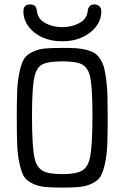

<svg xmlns="http://www.w3.org/2000/svg" viewBox="-20 -839 565 870"><path d="M86 -788Q86 -819 117 -819Q126 -819 132.5 -816Q139 -813 142 -807Q145 -801 146 -796.5Q147 -792 148 -786Q149 -780 149 -779Q155 -751 187 -733.5Q219 -716 263 -716Q304 -716 338.5 -734Q373 -752 377 -786Q380 -819 408 -819Q422 -819 430.5 -810.5Q439 -802 439 -787Q439 -731 388 -691.5Q337 -652 262 -652Q185 -652 135.5 -692Q86 -732 86 -788ZM262 -622Q300 -622 324.5 -620.5Q349 -619 372 -613Q395 -607 408.5 -598.5Q422 -590 434 -571.5Q446 -553 451.5 -532.5Q457 -512 461.5 -476.5Q466 -441 467 -402Q468 -363 468 -305Q468 -227 466 -180.5Q464 -134 455 -95Q446 -56 434.5 -38Q423 -20 397 -7.5Q371 5 341.5 8Q312 11 262 11Q211 11 182 8Q153 5 127 -7.5Q101 -20 89.5 -38Q78 -56 69 -95Q60 -134 58 -180.5Q56 -227 56 -305Q56 -383 58 -429.5Q60 -476 69 -515.5Q78 -555 89.5 -573Q101 -591 127 -603.5Q153 -616 182 -619Q211 -622 262 -622ZM125 -314Q125 -172 137 -121Q146 -82 172 -66Q198 -50 262 -50Q327 -50 353.5 -67Q380 -84 388 -127Q399 -181 399 -314Q399 -450 387 -497Q376 -536 349 -548.5Q322 -561 262 -561Q198 -561 171.5 -547Q145 -533 136 -490Q125 -444 125 -314Z"/></svg>

Font: CMU Typewriter Text
Style: Regular
Weight: 500
Monospace: yes
Version: Version 0.7.0